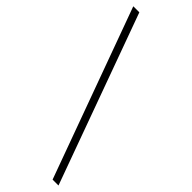

<svg xmlns="http://www.w3.org/2000/svg" viewBox="-262 -770 853 853"><g transform="rotate(45 164.0 -344.0)"><path d="M291 55 0 -743H38L328 55Z"/></g></svg>

Font: Saira Thin
Style: Regular
Weight: 100
Designer: Hector Gatti with collaboration of the Omnibus-Type team
Foundry: Omnibus-Type
Version: Version 1.101